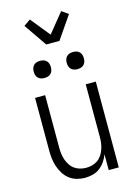

<svg xmlns="http://www.w3.org/2000/svg" viewBox="-143 -1044 785 1124"><g transform="rotate(-15 250.0 -481.5)"><path d="M227 8Q203 8 178.5 1Q154 -6 134.5 -21Q115 -36 101.5 -57.5Q88 -79 80 -102.5Q72 -126 69 -150.5Q66 -175 66 -200V-520H127V-200Q127 -181 129.5 -163Q132 -145 138 -127.5Q144 -110 154.5 -94Q165 -78 180 -67.5Q195 -57 213 -52Q231 -47 250 -47Q269 -47 287 -52Q305 -57 320 -67.5Q335 -78 345.5 -94Q356 -110 362 -127.5Q368 -145 370.5 -163Q373 -181 373 -200V-520H434V0H373V-96Q365 -73 351 -53Q337 -33 318 -18.5Q299 -4 275 2Q251 8 227 8ZM350 -618Q339 -618 329 -621Q319 -624 311.5 -631.5Q304 -639 301 -649Q298 -659 298 -670Q298 -681 301 -691Q304 -701 311.5 -708.5Q319 -716 329 -719Q339 -722 350 -722Q361 -722 371 -719Q381 -716 388.5 -708.5Q396 -701 399 -691Q402 -681 402 -670Q402 -659 399 -649Q396 -639 388.5 -631.5Q381 -624 371 -621Q361 -618 350 -618ZM150 -618Q139 -618 129 -621Q119 -624 111.5 -631.5Q104 -639 101 -649Q98 -659 98 -670Q98 -681 101 -691Q104 -701 111.5 -708.5Q119 -716 129 -719Q139 -722 150 -722Q161 -722 171 -719Q181 -716 188.5 -708.5Q196 -701 199 -691Q202 -681 202 -670Q202 -659 199 -649Q196 -639 188.5 -631.5Q181 -624 171 -621Q161 -618 150 -618ZM210 -805 115 -943 155 -971 250 -854 345 -971 385 -943 290 -805Z"/></g></svg>

Font: Iosevka SS18 Light
Style: Regular
Weight: 300
Monospace: yes
Designer: Belleve Invis
Foundry: Belleve Invis
Version: Version 25.1.1; ttfautohint (v1.8.4)